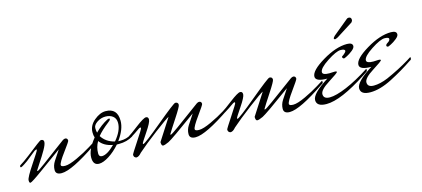

<svg xmlns="http://www.w3.org/2000/svg" viewBox="-45 -644 2113 961"><g transform="rotate(-15 1011.5 -163.5)"><path d="M0 -76Q19 -87 50 -111Q126 -171 131 -171Q146 -171 146 -158Q146 -145 130.5 -118Q115 -91 95.5 -62Q76 -33 73 -27Q74 -26 77.5 -26Q81 -26 117 -52.5Q153 -79 192 -108.5Q231 -138 238 -142.5Q245 -147 251 -147Q263 -146 263 -133Q263 -128 229 -82.5Q195 -37 195 -24Q195 -15 216.5 -15Q238 -15 280 -34.5Q322 -54 354 -74L386 -94Q387 -92 387 -86Q387 -80 378 -76Q243 16 190 16Q159 16 159 -8Q159 -31 172.5 -52Q186 -73 196 -87.5Q206 -102 206 -103Q160 -70 97 -24Q34 22 26 22Q20 22 20 8Q20 -6 59.5 -65Q99 -124 99 -128Q99 -132 97 -132L87 -127L37 -87Q32 -83 18 -74Q4 -65 0.5 -65Q-3 -65 -3 -69.5Q-3 -74 0 -76Z M577 -70Q546 -51 505 -51H493Q466 -20 435.5 -0.5Q405 19 383 19Q352 19 352 -21Q352 -61 395 -114Q391 -125 391 -141Q391 -176 421.5 -201.5Q452 -227 481 -227Q542 -227 542 -161Q542 -117 504 -65H516Q548 -65 571 -80Q574 -83 579 -83Q584 -83 584 -79.5Q584 -76 577 -70ZM481 -185Q486 -187 489 -187Q492 -187 492 -182.5Q492 -178 481 -170Q441 -139 421 -114Q443 -79 488 -68Q527 -114 527 -154Q527 -177 512 -189Q497 -201 473.5 -201Q450 -201 430 -187.5Q410 -174 410 -158.5Q410 -143 413 -134Q444 -166 481 -185ZM407 -92Q391 -65 391 -32Q391 -14 407 -14Q434 -14 474 -54Q429 -62 407 -92Z M596 -83 571 -67Q567 -65 563.5 -65Q560 -65 560 -69Q560 -73 563 -76Q571 -80 613.5 -112.5Q656 -145 668.5 -145Q681 -145 681 -130.5Q681 -116 650.5 -71Q620 -26 620 -22.5Q620 -19 622 -19Q631 -19 726 -98Q821 -177 829 -177Q844 -177 844 -163Q844 -154 809.5 -101.5Q775 -49 764 -30Q765 -29 768.5 -29Q772 -29 809 -55.5Q846 -82 886 -112Q926 -142 933 -146.5Q940 -151 946 -151Q958 -150 958 -137Q958 -132 923.5 -84.5Q889 -37 889 -24Q889 -15 910.5 -15Q932 -15 974 -34.5Q1016 -54 1048 -74L1080 -94Q1081 -92 1081 -86Q1081 -80 1072 -76Q937 16 884 16Q853 16 853 -8Q853 -31 866.5 -52Q880 -73 890 -87.5Q900 -102 900 -103Q766 -5 745.5 4.5Q725 14 716 14Q707 14 707 -6L779 -118Q767 -113 701 -63Q635 -13 598 20Q584 37 571 37Q558 34 558 20Q558 16 594.5 -39Q631 -94 631 -98.5Q631 -103 628.5 -103Q626 -103 620 -99.5Q614 -96 606 -90Q598 -84 596 -83Z M1084 -83 1059 -67Q1055 -65 1051.5 -65Q1048 -65 1048 -69Q1048 -73 1051 -76Q1059 -80 1101.5 -112.5Q1144 -145 1156.5 -145Q1169 -145 1169 -130.5Q1169 -116 1138.5 -71Q1108 -26 1108 -22.5Q1108 -19 1110 -19Q1119 -19 1214 -98Q1309 -177 1317 -177Q1332 -177 1332 -163Q1332 -154 1297.5 -101.5Q1263 -49 1252 -30Q1253 -29 1256.5 -29Q1260 -29 1297 -55.5Q1334 -82 1374 -112Q1414 -142 1421 -146.5Q1428 -151 1434 -151Q1446 -150 1446 -137Q1446 -132 1411.5 -84.5Q1377 -37 1377 -24Q1377 -15 1398.5 -15Q1420 -15 1462 -34.5Q1504 -54 1536 -74L1568 -94Q1569 -92 1569 -86Q1569 -80 1560 -76Q1425 16 1372 16Q1341 16 1341 -8Q1341 -31 1354.5 -52Q1368 -73 1378 -87.5Q1388 -102 1388 -103Q1254 -5 1233.5 4.5Q1213 14 1204 14Q1195 14 1195 -6L1267 -118Q1255 -113 1189 -63Q1123 -13 1086 20Q1072 37 1059 37Q1046 34 1046 20Q1046 16 1082.5 -39Q1119 -94 1119 -98.5Q1119 -103 1116.5 -103Q1114 -103 1108 -99.5Q1102 -96 1094 -90Q1086 -84 1084 -83Z M1596 -97Q1509 -42 1509 -8.5Q1509 25 1560 25Q1635 25 1774 -66L1789 -76Q1798 -80 1798 -89L1797 -94Q1729 -50 1673 -26.5Q1617 -3 1584.5 -3Q1552 -3 1552 -28Q1552 -50 1601.5 -81Q1651 -112 1651 -117Q1651 -122 1635 -121Q1619 -120 1613 -120Q1578 -120 1578 -135Q1578 -155 1626 -186.5Q1674 -218 1696.5 -218Q1719 -218 1719 -208Q1719 -202 1702 -189Q1695 -186 1695 -181Q1698 -173 1704 -173Q1706 -173 1720 -180Q1734 -187 1749 -199Q1764 -211 1764 -221Q1764 -239 1735 -239Q1678 -239 1607 -196.5Q1536 -154 1536 -123Q1536 -97 1596 -97ZM1684 -277Q1679 -279 1679 -283Q1680 -287 1688 -295L1767 -360Q1771 -364 1777 -364Q1791 -364 1791 -350Q1791 -343 1785 -337L1700 -283Q1688 -277 1684 -277Z M1824 -97Q1764 -97 1764 -123Q1764 -154 1835 -196.5Q1906 -239 1963 -239Q1992 -239 1992 -221Q1992 -211 1977 -199Q1962 -187 1948 -180Q1934 -173 1932 -173Q1926 -173 1924 -178Q1922 -185 1934.5 -192.5Q1947 -200 1947 -209Q1947 -218 1924.5 -218Q1902 -218 1854 -186.5Q1806 -155 1806 -135Q1806 -120 1841 -120Q1847 -120 1863 -121Q1879 -122 1879 -117Q1879 -112 1829.5 -81Q1780 -50 1780 -28Q1780 -3 1812.5 -3Q1845 -3 1886 -20Q1952 -49 2006 -82L2025 -94Q2026 -92 2026 -86Q2026 -80 2017 -76Q1964 -40 1901 -7.5Q1838 25 1787.5 25Q1737 25 1737 -8.5Q1737 -42 1824 -97Z"/></g></svg>

Font: Mr De Haviland
Style: Regular
Weight: 400
Designer: Alejandro Paul
Foundry: Alejandro Paul
Version: Version 1.000